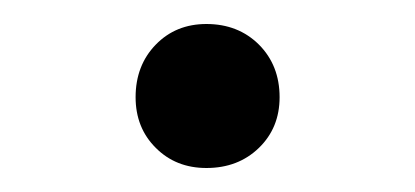

<svg xmlns="http://www.w3.org/2000/svg" viewBox="-20 -385 346 160"><path d="M152 -245Q126.5 -245 109.8 -261.8Q93 -278.5 93 -304Q93 -330.5 109.8 -347.8Q126.5 -365 152 -365Q178.5 -365 195.8 -347.8Q213 -330.5 213 -304Q213 -278.5 195.8 -261.8Q178.5 -245 152 -245Z"/></svg>

Font: Expletus Sans
Style: Regular
Weight: 400
Designer: Jasper de Waard
Foundry: Designtown
Version: Version 7.500